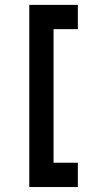

<svg xmlns="http://www.w3.org/2000/svg" viewBox="-20 -752 431 772"><path d="M97.7 -732.4H293V-634.8H195.3V-97.7H293V0H97.7Z"/></svg>

Font: BabelStone Zanabazar
Style: Regular
Weight: 400
Designer: Andrew West
Foundry: Andrew West
Version: Version 10.002;August 6, 2021